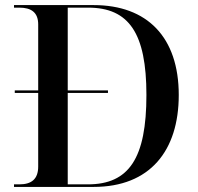

<svg xmlns="http://www.w3.org/2000/svg" viewBox="-20 -734 778 754"><path d="M35 0H348C569 0 682 -142 682 -361C682 -588 558 -714 348 -714H35V-704H56C103 -704 130 -685 130 -638V-379H38V-369H130V-80C130 -30 103 -10 56 -10H35ZM325 -10H246V-369H404V-379H246V-704H326C487 -704 555 -603 555 -361C555 -113 487 -10 325 -10Z"/></svg>

Font: Noto Serif Display Medium
Style: Regular
Weight: 500
Designer: Monotype Design Team
Foundry: Monotype Imaging Inc.
Version: Version 2.009